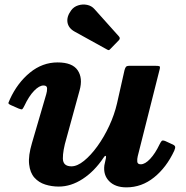

<svg xmlns="http://www.w3.org/2000/svg" viewBox="-20 -811 824 849"><path d="M294.5 -765Q306 -781 325.5 -787.2Q345 -793.5 365 -789.5Q385 -785.5 398 -770.5L505 -651Q514 -642 505.5 -633L468.5 -595Q464.5 -590.5 461.8 -589.5Q459 -588.5 453.5 -592L310.5 -671Q283 -686 278.5 -711.5Q274 -737 294.5 -765ZM24 -372.5Q57 -444.5 112.2 -489.8Q167.5 -535 234.5 -535Q300 -535 323.5 -500.2Q347 -465.5 332 -411.5L274 -200Q257.5 -144.5 258 -110Q258.5 -75.5 296 -75.5Q321.5 -75.5 351.5 -99.8Q381.5 -124 410.8 -164.5Q440 -205 463 -254.5Q486 -304 497.5 -354L530.5 -500.5Q533 -509.5 536.5 -514.8Q540 -520 552.5 -520H667Q681.5 -520 685.2 -518Q689 -516 686 -504.5L589 -120Q586 -108 587 -96.2Q588 -84.5 602.5 -84.5Q621.5 -84.5 644 -108.5Q666.5 -132.5 685.5 -172.5Q691 -183.5 695 -187.8Q699 -192 711.5 -187L738.5 -174.5Q752.5 -169 754.2 -163Q756 -157 750.5 -144.5Q716 -70.5 661.2 -26.5Q606.5 17.5 539 17.5Q489.5 17.5 462.8 -9.8Q436 -37 441.5 -80L448.5 -112.5Q450 -121.5 446.5 -121.8Q443 -122 438 -114Q398 -54 346 -20Q294 14 240 14Q208.5 14 180 5Q151.5 -4 132.2 -25.5Q113 -47 108.8 -84.5Q104.5 -122 121.5 -179L184.5 -394.5Q188.5 -407.5 188.2 -420.2Q188 -433 172.5 -433Q153.5 -433 130.8 -409.5Q108 -386 88 -343.5Q82 -331.5 78.8 -328.5Q75.5 -325.5 62.5 -331L28.5 -346Q16 -351.5 17.2 -356.2Q18.5 -361 24 -372.5Z"/></svg>

Font: Besley*
Style: Bold Italic
Weight: 700
Italic angle: -13°
Designer: Owen Earl
Foundry: indestructible type*
Version: Version 2.000; ttfautohint (v1.8.3)